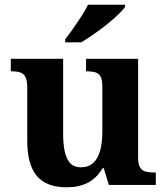

<svg xmlns="http://www.w3.org/2000/svg" viewBox="-20 -786 707 816"><path d="M263.7 10Q177.2 10 136.5 -38.2Q95.8 -86.5 95.8 -187.7V-412.1Q95.8 -441.5 89.2 -456.6Q82.7 -471.7 68.2 -477.3Q53.8 -483 29.5 -483H25.9V-536H248.4V-215.9Q248.4 -173.5 255.3 -141.7Q262.2 -109.8 278.5 -92.3Q294.8 -74.9 323.8 -74.9Q356.2 -74.9 376.4 -93.6Q396.6 -112.4 405.8 -146.6Q415 -180.8 415 -227V-419.1Q415 -448.2 406.6 -461.7Q398.2 -475.3 383.5 -479.1Q368.8 -483 349.3 -483H345.7V-536H567V-116Q567 -87.5 575.6 -73.9Q584.2 -60.3 599.5 -56.7Q614.8 -53 633.9 -53H642.2V0H442.6L420.9 -71.1H415.9Q390.1 -27.9 352.6 -9Q315 10 263.7 10ZM257 -619Q272 -638 290.4 -664Q308.7 -690 326.3 -717Q343.9 -744 353.9 -766H511.4V-756Q502.4 -743 481.2 -723Q460 -703 432.6 -681Q405.1 -659 376.9 -639.5Q348.7 -620 325.2 -606H257Z"/></svg>

Font: Noto Serif Hebrew
Style: Regular
Weight: 400
Designer: Monotype Design Team
Foundry: Monotype Imaging Inc.
Version: Version 2.003